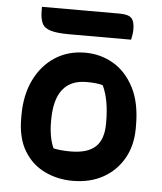

<svg xmlns="http://www.w3.org/2000/svg" viewBox="-53 -779 706 838"><g transform="rotate(5 300.0 -360.5)"><path d="M303 -550Q370 -550 426 -517.5Q482 -485 516.5 -419Q551 -353 551 -253V-240Q551 -165 518.5 -108Q486 -51 429 -19.5Q372 12 296 12Q229 12 172.5 -15.5Q116 -43 82.5 -99Q49 -155 49 -241V-254Q49 -343 81.5 -409.5Q114 -476 171 -513Q228 -550 303 -550ZM320 -423Q180 -423 180 -244V-237Q180 -169 201 -122Q232 -115 276 -115Q350 -115 385 -147.5Q420 -180 420 -250V-257Q420 -354 391 -415Q367 -423 320 -423ZM97 -733H437Q475 -733 489 -719Q503 -705 503 -670Q503 -658 501 -645.5Q499 -633 497 -624H225Q172 -624 144 -632.5Q116 -641 106.5 -661.5Q97 -682 97 -716Z"/></g></svg>

Font: Recursive Sn Csl St
Style: Bold
Weight: 700
Version: Version 1.079;hotconv 1.0.112;makeotfexe 2.5.65598; ttfautoh